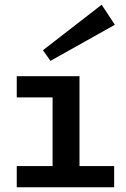

<svg xmlns="http://www.w3.org/2000/svg" viewBox="-20 -794 533 814"><path d="M203 -27V-471H317V-27ZM51 0V-90H464V0ZM51 -381V-471H288V-381ZM194 -536 162 -581 411 -774 467 -689Z"/></svg>

Font: BioRhyme SemiExpanded Medium
Style: Regular
Weight: 500
Width: 6
Designer: Aoife Mooney
Foundry: Aoife Mooney Type
Version: Version 1.600;gftools[0.9.33]